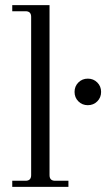

<svg xmlns="http://www.w3.org/2000/svg" viewBox="-20 -732 416 752"><path d="M324 -320Q302 -320 287 -335Q272 -350 272 -372Q272 -394 287 -409Q302 -424 324 -424Q346 -424 361 -409Q376 -394 376 -372Q376 -350 361 -335Q346 -320 324 -320ZM28 0V-24H80Q102 -24 102 -46V-666Q102 -688 80 -688H28V-712H174V-46Q174 -24 196 -24H248V0Z"/></svg>

Font: Old Standard TT
Style: Regular
Weight: 400
Designer: Alexey Kryukov <alexios@thessalonica.org.ru>
Version: Version 2.2